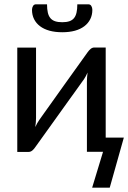

<svg xmlns="http://www.w3.org/2000/svg" viewBox="-20 -695 587 879"><path d="M59.1 0.5V-477.1H145V-154.8Q145 -145.5 144 -134.8Q143.1 -124 141.6 -113.3Q145.5 -122.6 150.1 -130.4Q154.8 -138.2 159.2 -145Q159.7 -146 169.7 -159.9Q179.7 -173.8 195.3 -195.8Q210.9 -217.8 231 -245.8Q251 -273.9 271.5 -302.7Q319.8 -370.6 381.3 -456.1Q386.7 -463.9 394.5 -470.7Q402.3 -477.5 412.1 -477.5H463.9V-64.9H546.9L482.4 164.1H401.9L451.7 0H377.9V-322.3Q377.9 -331.1 378.7 -341.6Q379.4 -352.1 380.9 -362.8Q377 -353.5 372.6 -345.9Q368.2 -338.4 364.3 -332Q363.3 -331.1 353.5 -317.1Q343.8 -303.2 327.9 -281.2Q312 -259.3 292 -231.4Q272 -203.6 251.5 -174.8Q203.1 -106.9 141.6 -21.5Q136.7 -13.7 128.7 -6.6Q120.6 0.5 110.8 0.5ZM265.1 -593.3Q284.2 -593.3 297.4 -597.7Q310.5 -602.1 318.6 -611.8Q326.7 -621.6 330.3 -637.2Q334 -652.8 334 -675.3H384.3Q393.6 -675.3 398.2 -667.5Q402.8 -659.7 402.8 -649.9Q402.8 -626.5 393.3 -607.4Q383.8 -588.4 366.2 -575Q348.6 -561.5 323 -554.4Q297.4 -547.4 265.1 -547.4Q232.4 -547.4 206.8 -554.4Q181.2 -561.5 163.3 -575Q145.5 -588.4 136 -607.4Q126.5 -626.5 126.5 -649.9Q126.5 -659.7 131.1 -667.5Q135.7 -675.3 145 -675.3H195.3Q195.3 -652.8 199 -637.2Q202.6 -621.6 210.9 -611.8Q219.2 -602.1 232.4 -597.7Q245.6 -593.3 265.1 -593.3Z"/></svg>

Font: Carlito
Style: Regular
Weight: 400
Designer: Lukasz Dziedzic
Foundry: tyPoland Lukasz Dziedzic
Version: Version 1.104